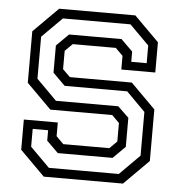

<svg xmlns="http://www.w3.org/2000/svg" viewBox="-51 -749 753 797"><g transform="rotate(5 325.5 -350.0)"><path d="M160.5 0 57.5 -103V-229H199V-172L229.5 -141.5H421.5L452 -172V-249L421.5 -279.5H163.5L60.5 -382.5V-597L163.5 -700H481L584 -597V-471H442.5V-528L412 -558.5H232.5L201.5 -528V-451.5L232.5 -421H490.5L593.5 -318V-103L490.5 0ZM178.5 -38.2H469.8L553.2 -121.8V-304L474.8 -383H214.2L163.2 -433.5V-546.8L213.8 -597H432.5L480.8 -549.2V-506.5H545V-580.2L464 -661.2H182.5L99 -577.8V-402.8L183.5 -318H443.2L489 -274V-152.8L438.2 -102.5H210L161.8 -150.2V-193.5H97.5V-119.2Z"/></g></svg>

Font: Tourney Thin
Style: Regular
Weight: 100
Designer: Tyler Finck
Foundry: Etcetera Type Co
Version: Version 1.015